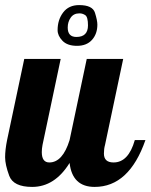

<svg xmlns="http://www.w3.org/2000/svg" viewBox="-28 -733 595 759"><path d="M273.9 -586.9Q319.8 -586.9 319.8 -632.8Q319.8 -665.5 309.3 -672.9Q298.8 -680.2 286.1 -680.2Q263.2 -680.2 251.5 -663.3Q239.7 -646.5 239.7 -624Q239.7 -586.9 273.9 -586.9ZM356.9 -635.7Q356.9 -599.1 335.7 -575.4Q314.5 -551.8 276.4 -551.8Q238.3 -551.8 219 -571.8Q199.7 -591.8 199.7 -613.8Q199.7 -654.8 221.7 -683.8Q243.7 -712.9 284.7 -712.9Q337.9 -712.9 347.4 -682.6Q356.9 -652.3 356.9 -635.7ZM420.9 -90.8Q480 -90.8 504.9 -179.2H546.9Q482.4 5.9 346.2 5.9Q257.8 5.9 247.1 -88.9Q188.5 5.9 99.1 5.9Q24.9 5.9 8.5 -38.1Q-7.8 -82 -7.8 -111.3Q-7.8 -140.6 0 -179.2L67.9 -500H211.9L140.1 -160.2Q137.2 -144.5 137.2 -131.8Q137.2 -90.8 167 -90.8Q219.7 -90.8 247.1 -179.2L314.9 -500H459L387.2 -160.2Q382.8 -145 382.8 -126Q382.8 -90.8 420.9 -90.8Z"/></svg>

Font: Lobster-Regular
Style: Regular
Weight: 400
Designer: Pablo Impallari
Foundry: Pablo Impallari
Version: Version 1.007; ttfautohint (v1.1) -l 8 -r 50 -G 50 -x 14 -D 